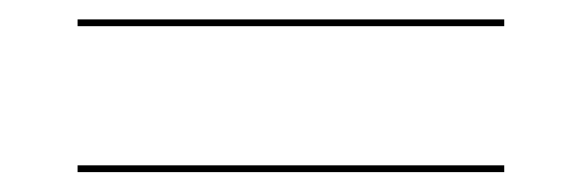

<svg xmlns="http://www.w3.org/2000/svg" viewBox="-20 -484 600 198"><path d="M60 -457V-464H500V-457ZM60 -306.5V-313.5H500V-306.5Z"/></svg>

Font: BodoniModa_28ptMedium
Style: Regular
Weight: 500
Designer: Owen Earl
Foundry: indestructible type
Version: Version 2.004